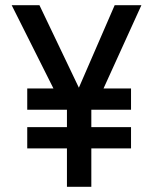

<svg xmlns="http://www.w3.org/2000/svg" viewBox="-20 -720 590 740"><path d="M238 -148H85V-230H238V-297H85V-379H186L25 -700H132L284 -382L422 -700H525L379 -379H485V-297H332V-230H485V-148H332V0H238Z"/></svg>

Font: Golos UI VF
Style: Regular
Weight: 400
Designer: A.Korolkova, Vitaly Kuzmin
Foundry: ParaType Ltd
Version: Version 2.000